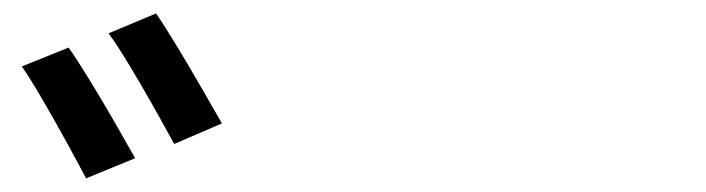

<svg xmlns="http://www.w3.org/2000/svg" viewBox="-20 -865 1040 283"><path d="M81.1 -794.9Q94.2 -776.4 113 -745.6Q131.8 -714.8 149.9 -683.3Q168 -651.9 179.2 -631.8L106.9 -602.1Q95.7 -623.5 78.4 -655Q61 -686.5 43.2 -717.3Q25.4 -748 12.2 -767.1ZM210 -845.2Q223.1 -826.2 241.7 -795.4Q260.3 -764.6 278.1 -733.6Q295.9 -702.6 307.1 -683.1L236.8 -652.8Q225.1 -674.3 207.5 -705.6Q189.9 -736.8 171.9 -766.8Q153.8 -796.9 140.1 -815.9Z"/></svg>

Font: Source Han Sans CN Medium
Style: Regular
Weight: 500
Designer: Ryoko NISHIZUKA  (kana, bopomofo & ideographs); Paul D. Hunt (Latin, Greek & Cyrillic); Sandoll Communications , Soo-you
Foundry: Adobe
Version: Version 2.004;hotconv 1.0.118;makeotfexe 2.5.65603